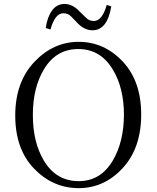

<svg xmlns="http://www.w3.org/2000/svg" viewBox="-20 -954 809 990"><path d="M58.6 -358.4Q58.6 -530.3 156.7 -634.3Q254.9 -738.3 385.7 -738.3Q516.6 -738.3 612.3 -637.2Q708 -536.1 708 -363.3Q708 -190.4 612.3 -86.9Q516.6 16.6 384.3 16.1Q252 15.6 155.3 -85Q58.6 -185.5 58.6 -358.4ZM149.4 -361.3Q149.4 -220.7 206.1 -126Q269.5 -20.5 384.3 -20Q499 -19.5 561.5 -126Q618.2 -221.7 619.1 -361.3Q619.1 -501 561.5 -595.7Q498 -701.2 383.8 -701.2Q268.6 -701.2 206.1 -595.7Q149.4 -501 149.4 -361.3ZM215.8 -809.6Q223.6 -865.2 248 -899.4Q272.5 -933.6 313.5 -933.6Q354.5 -933.6 391.6 -893.6L424.8 -861.3Q440.4 -845.7 463.9 -845.7Q506.8 -845.7 530.3 -928.7L553.7 -920.9Q533.2 -797.9 457 -797.9Q414.1 -797.9 377.9 -836.9Q361.3 -854.5 345.7 -870.1Q330.1 -885.7 306.6 -885.7Q263.7 -885.7 240.2 -801.8Z"/></svg>

Font: GenEi Koburi Mincho v6
Style: Regular
Weight: 400
Designer: o_tamon (Modified)
Foundry: o_tamon / Adobe Systems Incorporated
Version: Version 6.1